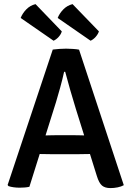

<svg xmlns="http://www.w3.org/2000/svg" viewBox="-20 -930 656 957"><path d="M243 -683Q257 -685 276.2 -686.2Q295.5 -687.5 309.5 -687.5Q323 -687.5 342.5 -686.2Q362 -685 374 -682.5L597 -7Q585 0 566.8 3.8Q548.5 7.5 530.5 7.5Q503.5 7.5 488.5 -5Q473.5 -17.5 462.5 -53.5L358 -387.5Q344.5 -431 330.2 -480.8Q316 -530.5 305 -572H299.5Q292 -537 280 -493.5Q268 -450 259 -420.5L126.5 1Q116 3.5 103.2 4.5Q90.5 5.5 77.5 5.5Q63 5.5 48 3.5Q33 1.5 22 -2.5L18 -8ZM233.5 -161.5Q228.5 -161.5 215 -161.8Q201.5 -162 187.8 -162.2Q174 -162.5 169 -162.5H114.5L150 -255H198Q203 -255 215.2 -255.2Q227.5 -255.5 239.5 -255.8Q251.5 -256 256 -256H352Q357 -256 369.2 -255.8Q381.5 -255.5 394 -255.2Q406.5 -255 411.5 -255H460.5L491 -162.5H436.5Q431.5 -162.5 417.5 -162.2Q403.5 -162 390 -161.8Q376.5 -161.5 371.5 -161.5ZM157 -909.5 288 -773.5Q284 -759 272.2 -746Q260.5 -733 247 -727L83 -840.5Q92 -863.5 110.8 -883Q129.5 -902.5 157 -909.5ZM341.5 -909.5 473 -773.5Q468.5 -759.5 456.8 -746.2Q445 -733 431.5 -727L267.5 -840.5Q276.5 -863.5 295.5 -883Q314.5 -902.5 341.5 -909.5Z"/></svg>

Font: Signika Negative Medium
Style: Regular
Weight: 500
Designer: Anna Giedry
Foundry: Anna Giedry
Version: Version 2.001